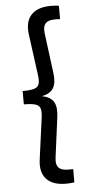

<svg xmlns="http://www.w3.org/2000/svg" viewBox="-61 -840 464 990"><g transform="rotate(-5 171.0 -345.0)"><path d="M283 112Q190.5 124 147.5 88.2Q104.5 52.5 115.5 -22.5L144 -233.5Q148.5 -265 143.5 -282Q138.5 -299 118.5 -305.2Q98.5 -311.5 58.5 -311.5V-380.5Q98.5 -380.5 118.5 -386.8Q138.5 -393 143.5 -409.8Q148.5 -426.5 144 -457.5L116 -666Q105 -742 148.2 -778Q191.5 -814 283 -802.5V-733Q230.5 -738 211.5 -722Q192.5 -706 197.5 -667.5L224 -462.5Q231.5 -409.5 215.2 -381.8Q199 -354 156.5 -346V-345Q200.5 -336.5 216.2 -308.8Q232 -281 224.5 -228.5L197.5 -23Q192.5 16 211.5 31.5Q230.5 47 283 43Z"/></g></svg>

Font: Geologica Roman Light
Style: Regular
Weight: 300
Designer: Sindre Bremnes, Frode Helland
Foundry: Monokrom Skriftforlag AS
Version: Version 1.010;gftools[0.9.28]